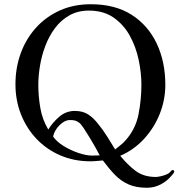

<svg xmlns="http://www.w3.org/2000/svg" viewBox="-20 -762 860 907"><path d="M451 -28Q445 -40 432.5 -62.5Q420 -85 404.5 -110.5Q389 -136 375.5 -156.5Q362 -177 353 -183Q342 -191 332.5 -193Q323 -195 310 -195Q293 -195 275.5 -182.5Q258 -170 246 -152Q234 -134 231 -117Q246 -94 279.5 -73Q313 -52 350.5 -39.5Q388 -27 415 -27Q424 -27 433 -27.5Q442 -28 451 -28ZM648 -361Q648 -418 635 -479.5Q622 -541 593 -593.5Q564 -646 516.5 -679Q469 -712 400 -712Q348 -712 308 -689.5Q268 -667 240 -629.5Q212 -592 194.5 -546Q177 -500 169 -452Q161 -404 161 -361Q161 -307 170.5 -252Q180 -197 208 -150Q228 -183 260 -210.5Q292 -238 333 -238Q371 -238 396.5 -221.5Q422 -205 444 -176Q467 -148 486 -117.5Q505 -87 524 -56Q537 -67 550 -77Q563 -87 574 -100Q621 -153 634.5 -223Q648 -293 648 -361ZM803 49Q803 52 798.5 58Q794 64 792 66Q770 93 739.5 109Q709 125 674 125Q623 125 587 109Q551 93 523 64Q495 35 466 -4Q451 -3 436.5 -1.5Q422 0 407 0Q330 0 265 -28Q200 -56 152.5 -106Q105 -156 79 -222Q53 -288 53 -364Q53 -442 78 -510.5Q103 -579 150 -631Q197 -683 262.5 -712.5Q328 -742 409 -742Q524 -742 602 -692Q680 -642 720.5 -556Q761 -470 761 -361Q761 -291 735 -225Q709 -159 661 -106.5Q613 -54 548 -26Q583 17 621 45.5Q659 74 717 74Q723 74 737.5 71Q752 68 765.5 62.5Q779 57 782 52L787 47Q789 45 791 43Q793 41 794 41Q803 41 803 49Z"/></svg>

Font: Kaisei Opti
Style: Regular
Weight: 400
Designer: Font-Kai, 金井和夫
Foundry: KAZUO KANAI
Version: Version 5.003